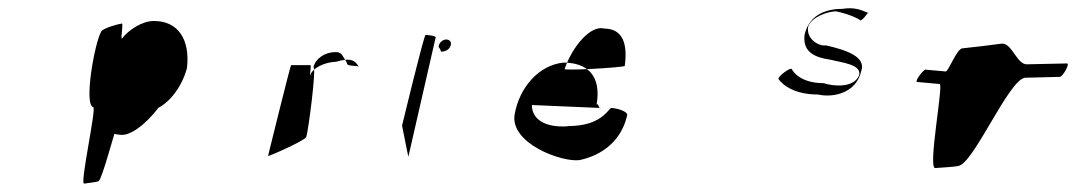

<svg xmlns="http://www.w3.org/2000/svg" viewBox="-20 -419 2562 457"><path d="M221 -344C205 -317 179 -169 202 -164C210 -162 170 18 180 18C184 17 210 15 215 12C223 6 251 -99 256 -112C270 -110 307 -156 320 -153C369 -152 411 -204 425 -257C433 -326 403 -370 345 -369C319 -369 286 -348 270 -327C267 -327 274 -364 270 -363C262 -362 225 -352 221 -344ZM227 -224C209 -162 198 -102 269 -98C311 -96 385 -182 400 -246C404 -292 388 -338 338 -336C305 -336 264 -300 261 -285C252 -285 232 -232 227 -224Z M618 -48C617 -45 707 -85 709 -93C713 -102 734 -259 726 -259C731 -280 754 -295 778 -295C793 -295 793 -290 806 -269C804 -260 831 -264 834 -260C823 -280 808 -280 780 -272C752 -271 723 -257 718 -239C717 -238 721 -264 719 -264H673C671 -264 619 -51 618 -48Z M937 -120C937 -120 952 -44 952 -46L1017 -330C1018 -334 995 -336 993 -336C989 -336 938 -124 937 -120ZM1025 -312C1023 -302 1023 -314 1030 -296C1041 -296 1051 -302 1053 -312C1055 -319 1050 -325 1042 -325C1035 -325 1027 -319 1025 -312Z M1205 -147C1193 -78 1317 -32 1360 -38C1432 -54 1464 -102 1473 -146C1472 -155 1446 -162 1434 -162C1421 -148 1401 -120 1336 -119C1292 -114 1246 -127 1246 -169L1410 -162C1405 -158 1405 -175 1400 -170C1412 -239 1378 -270 1321 -270C1262 -264 1216 -210 1205 -147ZM1324 -255C1342 -308 1386 -360 1418 -351C1464 -351 1474 -312 1467 -262C1460 -258 1318 -250 1324 -255Z M1833 -231C1833 -231 1855 -194 1927 -194C1963 -186 2018 -197 2030 -250C2042 -284 1994 -300 1946 -311C1929 -308 1897 -327 1904 -357C1914 -380 1952 -392 1970 -392C2008 -384 2026 -372 2026 -372C2029 -364 2047 -390 2047 -390C2050 -382 2028 -405 1986 -398C1952 -398 1907 -388 1895 -336C1890 -294 1921 -282 1956 -277C1983 -270 2031 -266 2025 -240C2012 -208 1961 -214 1941 -221C1880 -221 1865 -254 1865 -254C1863 -261 1831 -237 1833 -231Z M2162 -224 2217 -219C2225 -212 2188 -18 2206 -19C2214 -20 2247 -21 2261 -24C2298 -30 2381 -230 2420 -234L2502 -236C2510 -236 2527 -268 2520 -268L2426 -266C2400 -263 2389 -319 2363 -315C2342 -312 2292 -306 2271 -304C2257 -304 2236 -244 2230 -249L2185 -253C2181 -258 2158 -228 2162 -224Z"/></svg>

Font: pokerface
Style: oblique
Weight: 400
Version: Version 1